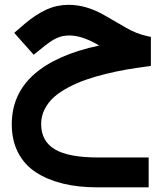

<svg xmlns="http://www.w3.org/2000/svg" viewBox="-20 -445 682 804"><path d="M395.5 -254.4 378.9 -263.7Q318.8 -296.4 270.5 -296.4Q243.2 -296.4 221.2 -287.1Q199.2 -277.8 170.4 -255.4L135.7 -227.5L121.1 -215.8L108.9 -229.5L52.7 -292.5L39.6 -307.6L54.7 -320.3L84.5 -346.2Q131.8 -385.7 175.3 -405.3Q218.8 -424.8 267.6 -424.8Q341.3 -424.8 417 -381.3L509.3 -328.1Q552.2 -303.2 596.2 -293.9L611.8 -290.5V-274.9V-186V-168.9L594.7 -166.5Q549.8 -160.6 510 -153.8Q470.2 -147 424.1 -135.7Q377.9 -124.5 340.3 -111.3Q302.7 -98.1 266.8 -79.3Q231 -60.5 206.5 -38.8Q182.1 -17.1 167.2 12Q152.3 41 152.3 74.2Q152.3 145.5 209 179.9Q265.6 214.4 391.6 214.4H583H602.5V233.9V319.8V339.4H583H385.7Q307.1 339.4 243.2 323.7Q179.2 308.1 130.9 276.9Q82.5 245.6 55.9 194.3Q29.3 143.1 29.3 75.7Q29.3 -51.3 122.8 -133.8Q216.3 -216.3 395.5 -254.4Z"/></svg>

Font: Shabnam FD-WOL
Style: Bold-FD-WOL
Weight: 700
Foundry: DejaVu fonts team - Redesigned by Saber Rastikerdar - Based on Vazir font
Version: Version 5.0.0